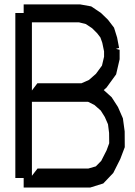

<svg xmlns="http://www.w3.org/2000/svg" viewBox="-20 -902 602 855"><path d="M535.2 -316.9 535.6 -246.6 515.6 -193.8 484.4 -131.8 439.9 -85 381.8 -66.9H85.4V-109.4H48.3V-448.2V-531.2V-844.2H85.4V-882.3H337.4L386.2 -873.5L429.2 -844.7L460.9 -814L487.8 -778.8L501.5 -734.9L510.3 -688.5L496.1 -684.6L512.7 -680.2V-638.2L497.1 -570.8L454.1 -511.7L441.9 -501L477.1 -469.2L505.4 -425.3L527.3 -375ZM122.1 -802.7V-499L146.5 -531.2H326.2H334H342.8L376 -545.9L407.2 -573.2L434.1 -609.9L443.4 -649.4V-673.3L435.5 -711.4L427.2 -734.9L413.1 -753.4L390.1 -776.4L362.3 -794.9L331.1 -802.7ZM454.6 -232.4 466.3 -264.2 465.8 -310.1 460.9 -348.6 446.8 -380.9 428.7 -409.7 400.4 -434.6 372.1 -448.7H334H326.2H122.1V-119.1L147 -151.4H373L406.7 -161.1L430.7 -185.5Z"/></svg>

Font: Gap Sans
Style: Regular
Weight: 400
Designer: Alexandre Liziard and Étienne Ozeray
Foundry: Interstices.io
Version: Version 1.6.1 - December 3. 2014